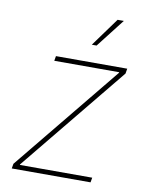

<svg xmlns="http://www.w3.org/2000/svg" viewBox="-85 -823 693 886"><g transform="rotate(10 261.5 -380.0)"><path d="M31.7 0 35.6 -22.5 442.4 -520.5 442.9 -523.4H138.7L142.6 -545.9H476.6L472.7 -522.5L66.4 -25.4L65.9 -22.5H404.8L400.9 0ZM296.4 -626.5 393.6 -760.3H422.9L318.8 -626.5Z"/></g></svg>

Font: Inter Thin
Style: Italic
Weight: 250
Italic angle: -9.3988°
Designer: Rasmus Andersson
Foundry: rsms
Version: Version 4.001;git-66647c0bb